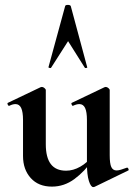

<svg xmlns="http://www.w3.org/2000/svg" viewBox="-20 -750 546 784"><path d="M192 12Q137 12 105.5 -23Q74 -58 74 -113V-260Q74 -293 66.5 -309Q59 -325 43 -325Q32 -325 18 -318Q14 -317 11.5 -323Q9 -329 12 -330L146 -394Q149 -395 151 -395Q156 -395 161.5 -390.5Q167 -386 167 -382V-161Q167 -107 187.5 -80Q208 -53 250 -53Q279 -53 308 -69.5Q337 -86 354 -111L360 -99Q326 -50 284 -19Q242 12 192 12ZM428 -382V-116Q428 -82 434.5 -68Q441 -54 456 -54Q463 -54 473.5 -57Q484 -60 497 -65Q501 -67 504 -61.5Q507 -56 504 -54L366 13Q364 14 361 14Q351 14 343 -11Q335 -36 335 -82V-260Q335 -293 327.5 -309Q320 -325 304 -325Q293 -325 278 -318Q275 -317 272.5 -323Q270 -329 273 -330L407 -394Q409 -395 412 -395Q417 -395 422.5 -390.5Q428 -386 428 -382ZM336 -476Q338 -474 333 -472.5Q328 -471 326 -474L258 -582L189 -474Q188 -471 182.5 -472.5Q177 -474 178 -476L246 -725Q247 -730 257 -730Q267 -730 269 -725Z"/></svg>

Font: Cormorant Infant Light
Style: Regular
Weight: 300
Designer: Christian Thalmann (Catharsis Fonts)
Foundry: Catharsis Fonts
Version: Version 4.001